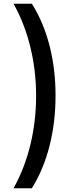

<svg xmlns="http://www.w3.org/2000/svg" viewBox="-20 -852 381 1037"><path d="M53 165H152C237 29 280 -146 280 -336C280 -524 237 -698 152 -832H53C132 -691 175 -518 175 -335C175 -152 133 22 53 165Z"/></svg>

Font: Noto Sans Gurmukhi UI Condensed SemiBold
Style: Regular
Weight: 600
Width: 3
Designer: Jelle Bosma - Monotype Design Team
Foundry: Monotype Imaging Inc.
Version: Version 2.004